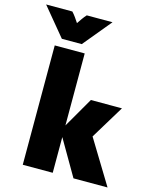

<svg xmlns="http://www.w3.org/2000/svg" viewBox="-192 -952 830 1036"><g transform="rotate(15 223.0 -434.0)"><path d="M320.1 0 185.4 -231.9 301.4 -432.6H475L361.1 -245.1L510.4 0ZM36.8 0V-666.7H204.2V0ZM64.6 -711.1 -65.3 -868.1H81.2Q91.7 -856.9 102.1 -842.4Q112.5 -827.8 121.5 -813.9Q130.6 -827.8 141 -842.4Q151.4 -856.9 161.8 -868.1H305.6L175.7 -711.1Z"/></g></svg>

Font: Afacad Flux Black
Style: Regular
Weight: 900
Designer: Kristian Moeller
Foundry: Dicotype
Version: Version 1.100